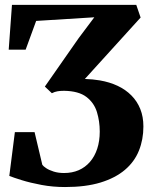

<svg xmlns="http://www.w3.org/2000/svg" viewBox="-20 -763 634 794"><path d="M249 10.5Q198.5 10.5 151.8 1.8Q105 -7 69.8 -18Q34.5 -29 18.5 -35.5L41.5 -216.5H123L155 -81.5Q159 -75.5 171 -67.5Q183 -59.5 202 -53.5Q221 -47.5 245 -47.5Q278.5 -47.5 305.5 -59.2Q332.5 -71 352 -93.5Q371.5 -116 382 -147.8Q392.5 -179.5 392.5 -219Q392.5 -261.5 380.8 -299.8Q369 -338 337.2 -362.2Q305.5 -386.5 245 -387.5Q229.5 -387.5 217.8 -385.5Q206 -383.5 194.5 -377.5L165.5 -405L305.5 -605.5L370 -691.5L129.5 -676.5L86 -557.5H16L29.5 -743H543.5L561.5 -690.5L331 -436.5Q347.5 -436 363 -434.5Q378.5 -433 393 -430.5Q433.5 -423.5 466.5 -408Q499.5 -392.5 523.5 -368.2Q547.5 -344 560.2 -312Q573 -280 573 -240Q573 -186 554.5 -140Q536 -94 496.5 -60.5Q457 -27 395.8 -8.2Q334.5 10.5 249 10.5Z"/></svg>

Font: Merriweather 48pt ExtraBold
Style: Regular
Weight: 800
Version: Version 2.100